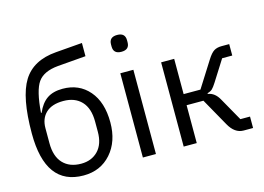

<svg xmlns="http://www.w3.org/2000/svg" viewBox="-100 -936 1563 1136"><g transform="rotate(-15 682.0 -368.0)"><path d="M284 12Q51 12 51 -307Q51 -529 111.5 -626.5Q172 -724 314 -735L476 -748V-667L304 -653Q215 -645 180 -595.5Q145 -546 135 -411H139Q162 -465 199 -490.5Q236 -516 295 -516Q395 -516 456 -445.5Q517 -375 517 -251Q517 -134 452.5 -61Q388 12 284 12ZM288 -59Q352 -59 391.5 -100Q431 -141 431 -216V-279Q431 -360 391 -402.5Q351 -445 280 -445Q210 -445 173.5 -410.5Q137 -376 137 -317V-225Q137 -144 177 -101.5Q217 -59 288 -59Z M640 -682V-695Q640 -740 689 -740Q738 -740 738 -695V-682Q738 -637 689 -637Q640 -637 640 -682ZM649 0V-516H729V0Z M899 0V-516H979V-300H1082L1182 -458Q1204 -493 1222.5 -504.5Q1241 -516 1269 -516H1316V-446H1254L1173 -318Q1157 -293 1147 -283.5Q1137 -274 1117 -268V-264Q1160 -258 1186 -210L1265 -70H1324V0H1266Q1212 0 1177 -63L1082 -232H979V0Z"/></g></svg>

Font: Anuphan
Style: Regular
Weight: 400
Designer: Mike Abbink, Paul van der Laan, Pieter van Rosmalen, Mint Tantisuwanna
Foundry: Bold Monday; Cadson Demak
Version: Version 3.002;hotconv 1.0.109;makeotfexe 2.5.65596